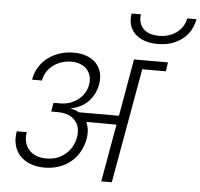

<svg xmlns="http://www.w3.org/2000/svg" viewBox="-64 -1077 1191 1143"><g transform="rotate(5 532.0 -505.5)"><path d="M297 -441Q333 -441 361.5 -452Q390 -463 410.5 -480.5Q431 -498 443.5 -519.5Q456 -541 460 -563Q466 -594 459 -618.5Q452 -643 436.5 -659.5Q421 -676 397 -685Q373 -694 345 -694Q315 -694 287.5 -685.5Q260 -677 237.5 -660.5Q215 -644 199.5 -620.5Q184 -597 179 -567H120Q127 -609 148 -643Q169 -677 200.5 -700.5Q232 -724 271.5 -736.5Q311 -749 355 -749Q397 -749 431 -736.5Q465 -724 487 -701Q509 -678 518 -645.5Q527 -613 520 -573Q509 -515 470.5 -473Q432 -431 366 -417L365 -415Q392 -411 414 -398H654L714 -740H917L909 -686H768L646 0H583L644 -344L463 -345Q474 -322 476.5 -296Q479 -270 474 -243Q466 -200 445.5 -164.5Q425 -129 394.5 -104Q364 -79 324 -65.5Q284 -52 239 -52Q191 -52 153.5 -66.5Q116 -81 91.5 -107.5Q67 -134 57.5 -171Q48 -208 56 -253H116Q110 -221 117 -194Q124 -167 141 -147.5Q158 -128 184.5 -117.5Q211 -107 244 -107Q312 -107 358.5 -146.5Q405 -186 416 -249Q421 -274 417 -299.5Q413 -325 396 -345H395V-347Q380 -365 353.5 -376.5Q327 -388 288 -388H250L259 -441ZM846 -844Q795 -844 760 -858.5Q725 -873 704.5 -896Q684 -919 677 -949Q670 -979 676 -1011H732Q728 -990 732.5 -969Q737 -948 750.5 -931Q764 -914 788.5 -903.5Q813 -893 849 -893Q885 -893 913.5 -903.5Q942 -914 962 -931Q982 -948 993.5 -969Q1005 -990 1009 -1011H1064Q1058 -979 1042.5 -949Q1027 -919 1000 -896Q973 -873 935 -858.5Q897 -844 846 -844Z"/></g></svg>

Font: SVN-Poppins Light
Style: Italic
Weight: 300
Italic angle: -10°
Designer: Ninad Kale (Devanagari), Jonny Pinhorn (Latin)
Foundry: Indian Type Foundry
Version: Version 3.002 2017; ttfautohint (v1.8.3)